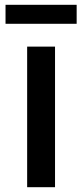

<svg xmlns="http://www.w3.org/2000/svg" viewBox="-20 -779 342 799"><path d="M3 -680V-759H299V-680ZM93 0V-585H209V0Z"/></svg>

Font: Ruda
Style: Bold
Weight: 700
Designer: Mariela Monsalve and Angelina Sanchez
Foundry: Mariela Monsalve and Angelina Sanchez
Version: Version 2.000